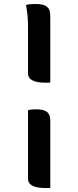

<svg xmlns="http://www.w3.org/2000/svg" viewBox="-20 -784 390 966"><path d="M111 -759Q122 -762 132.5 -763Q143 -764 156 -764Q182 -764 196 -760Q210 -756 218 -748Q227 -740 230 -728Q233 -716 233 -699V-369Q229 -368 222.5 -368Q216 -368 208 -368Q121 -368 121 -415V-649Q121 -678 118.5 -705Q116 -732 111 -759ZM121 -229Q129 -232 139 -233Q149 -234 160 -234Q200 -234 216.5 -221Q233 -208 233 -179V161Q229 162 222.5 162Q216 162 208 162Q121 162 121 115Z"/></svg>

Font: Recursive Sn Csl St Med
Style: Regular
Weight: 500
Version: Version 1.079;hotconv 1.0.112;makeotfexe 2.5.65598; ttfautoh